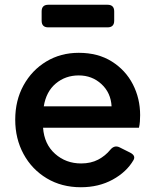

<svg xmlns="http://www.w3.org/2000/svg" viewBox="-20 -775 653 807"><path d="M320 12Q239 12 176.5 -25.5Q114 -63 79 -127.5Q44 -192 44 -272Q44 -353 79 -416.5Q114 -480 174.5 -516.5Q235 -553 311 -553Q392 -553 450 -516.5Q508 -480 538.5 -420.5Q569 -361 569 -291Q569 -278 568 -264Q567 -250 564 -238H161Q166 -169 211.5 -128.5Q257 -88 321 -88Q362 -88 392.5 -104Q423 -120 444 -146Q461 -166 482 -156L526 -134Q552 -121 541 -102Q512 -52 453.5 -20Q395 12 320 12ZM311 -458Q255 -458 214.5 -424Q174 -390 164 -328H449Q446 -385 406.5 -421.5Q367 -458 311 -458ZM183 -660Q155 -660 155 -688V-727Q155 -755 183 -755H432Q460 -755 460 -727V-688Q460 -660 432 -660Z"/></svg>

Font: Pitagon Sans Text SemiBold
Style: Regular
Weight: 600
Designer: Travis Tran
Foundry: Pitagon
Version: Version 1.001; ttfautohint (v1.8.4.7-5d5b);gftools[0.9.26]